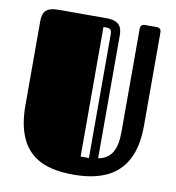

<svg xmlns="http://www.w3.org/2000/svg" viewBox="-81 -774 794 865"><g transform="rotate(10 316.0 -341.0)"><path d="M587 -678C587 -700 575 -701 563 -701H512C495 -701 492 -689 492 -678V-208C492 -125 467 -84 409 -73V-620C409 -651 414 -701 338 -701H120C58 -701 45 -678 45 -633V-252C45 -21 178 19 312 19C451 19 587 -30 587 -252ZM368 -67H330V-660C361 -660 368 -658 368 -629Z"/></g></svg>

Font: Fascinate Inline
Style: Regular
Weight: 900
Designer: Astigmatic (AOETI)
Foundry: Astigmatic (AOETI)
Version: Version 1.000